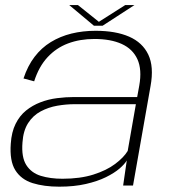

<svg xmlns="http://www.w3.org/2000/svg" viewBox="-20 -714 664 739"><path d="M208 4.5Q265.5 4.5 310.2 -5.8Q355 -16 387.5 -32Q420 -48 440 -65.2Q460 -82.5 468 -96.5L454 0H492L559.5 -383Q573 -457 550.8 -503.8Q528.5 -550.5 476.8 -573Q425 -595.5 348 -595.5Q298.5 -595.5 255 -584.8Q211.5 -574 175.5 -552Q139.5 -530 113 -495.2Q86.5 -460.5 70.5 -412L111.5 -401Q129.5 -457.5 162.8 -493.5Q196 -529.5 241.8 -546.8Q287.5 -564 343.5 -564Q406 -564 448.5 -544.8Q491 -525.5 509 -485.8Q527 -446 516 -384.5L508 -340.5H265Q233 -340.5 199.5 -336.2Q166 -332 135.5 -320.2Q105 -308.5 80.2 -288.5Q55.5 -268.5 40 -237.2Q24.5 -206 21.5 -161.5Q16.5 -94.5 39 -58.8Q61.5 -23 105.5 -9.2Q149.5 4.5 208 4.5ZM220.5 -26Q173.5 -26 137 -37.2Q100.5 -48.5 81.2 -78.8Q62 -109 66.5 -165.5Q69.5 -211 88.2 -240.2Q107 -269.5 136.5 -285.2Q166 -301 200 -307Q234 -313 268 -313H503L471.5 -133Q456.5 -108 423.2 -83Q390 -58 339.2 -42Q288.5 -26 220.5 -26ZM341.5 -615H375L497.5 -694.5H462L360.5 -630L280 -694.5H246.5Z"/></svg>

Font: Anybody SemiExpanded ExtraLight
Style: Italic
Weight: 250
Width: 6
Italic angle: -10°
Version: Version 1.113;gftools[0.9.25]